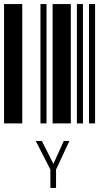

<svg xmlns="http://www.w3.org/2000/svg" viewBox="-20 -610 520 949"><path d="M0 0V-590H90V0ZM180 0V-590H210V0ZM240 0V-590H330V0ZM360 0V-590H390V0ZM420 0V-590H450V0ZM229 228 157 87H187L244 200L295 87H323L257 228V319H229Z"/></svg>

Font: Libre Barcode 39 Text
Style: Regular
Weight: 400
Version: Version 1.005; ttfautohint (v1.8.3)